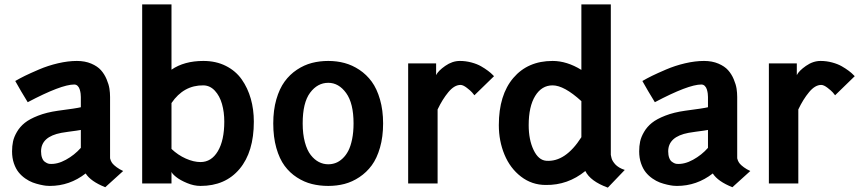

<svg xmlns="http://www.w3.org/2000/svg" viewBox="-20 -840 3933 879"><path d="M106.9 -372.1Q90.8 -397.9 76.7 -422.1Q62.5 -446.3 56.2 -458L49.8 -469.2Q70.8 -481.4 94.2 -492.9Q117.7 -504.4 158.7 -522Q199.7 -539.6 245.6 -550.3Q291.5 -561 332 -561Q369.1 -561 397.7 -548.8Q426.3 -536.6 442.1 -518.8Q458 -501 468 -477.3Q478 -453.6 481 -434.3Q483.9 -415 483.9 -396V-119.1Q483.9 -116.7 484.1 -114.3Q484.4 -111.8 487.5 -104.2Q490.7 -96.7 496.3 -90.1Q502 -83.5 514.4 -74.2Q526.9 -64.9 543.9 -57.1L461.9 17.1Q395.5 -9.3 372.1 -45.9Q298.8 11.2 208 11.2Q200.7 11.2 190.7 10.3Q180.7 9.3 163.3 5.4Q146 1.5 129.6 -4.6Q113.3 -10.7 95.7 -22.9Q78.1 -35.2 65.2 -51.3Q52.2 -67.4 43.7 -92Q35.2 -116.7 35.2 -147Q35.2 -171.4 39.6 -192.1Q43.9 -212.9 57.6 -236.3Q71.3 -259.8 93.5 -277.6Q115.7 -295.4 154.5 -310.5Q193.4 -325.7 245.1 -333Q331.5 -344.2 350.1 -349.1V-396Q350.1 -403.3 349.1 -411.6Q348.1 -419.9 345.2 -429.9Q342.3 -439.9 335.7 -446.5Q329.1 -453.1 319.8 -453.1Q260.3 -453.1 106.9 -372.1ZM207 -89.8Q242.2 -86.9 281.7 -108.6Q321.3 -130.4 350.1 -163.1V-245.1Q338.9 -242.7 293 -236.8L261.2 -231.9Q168 -214.4 168 -147Q168 -129.9 172.6 -117.4Q177.2 -105 184.8 -99.6Q192.4 -94.2 197.3 -92.3Q202.1 -90.3 207 -89.8Z M911.1 -561Q968.8 -561 1013.9 -538.3Q1059.1 -515.6 1086.7 -476.3Q1114.3 -437 1128.2 -387.9Q1142.1 -338.9 1142.1 -283.2Q1142.1 -144.5 1076.9 -66.7Q1011.7 11.2 897.9 11.2Q867.7 11.2 836.2 -2Q804.7 -15.1 786.4 -29.8Q768.1 -44.4 765.1 -53.2V0H630.9V-819.8H765.1V-521Q823.2 -561 911.1 -561ZM911.1 -449.2Q820.8 -450.2 765.1 -368.2V-158.2Q794.9 -129.9 830.8 -114Q866.7 -98.1 897.9 -98.1Q947.8 -98.1 977.3 -147.7Q1006.8 -197.3 1006.8 -283.2Q1006.8 -327.1 996.3 -364Q985.8 -400.9 963.6 -424.8Q941.4 -448.7 911.1 -449.2Z M1231 -274.9Q1231 -335.9 1245.1 -385Q1259.3 -434.1 1283 -466.6Q1306.6 -499 1339.4 -520.8Q1372.1 -542.5 1407.7 -551.8Q1443.4 -561 1482.9 -561Q1522 -561 1557.4 -551.5Q1592.8 -542 1625.5 -520.3Q1658.2 -498.5 1681.9 -466.1Q1705.6 -433.6 1719.7 -384.5Q1733.9 -335.4 1733.9 -274.9Q1733.9 -213.4 1719.7 -164.3Q1705.6 -115.2 1681.9 -83Q1658.2 -50.8 1625.5 -29.1Q1592.8 -7.3 1557.4 2Q1522 11.2 1482.9 11.2Q1443.4 11.2 1408 2.4Q1372.6 -6.3 1339.6 -27.6Q1306.6 -48.8 1283 -80.8Q1259.3 -112.8 1245.1 -162.6Q1231 -212.4 1231 -274.9ZM1598.6 -274.9Q1598.6 -367.2 1564.7 -414.1Q1530.8 -460.9 1482.9 -460.9Q1433.6 -460.9 1399.7 -415.5Q1365.7 -370.1 1365.7 -274.9Q1365.7 -226.6 1375.7 -189.2Q1385.7 -151.9 1402.6 -130.4Q1419.4 -108.9 1439.7 -98.4Q1460 -87.9 1482.9 -87.9Q1500.5 -87.9 1516.8 -94Q1533.2 -100.1 1548.3 -114.3Q1563.5 -128.4 1574.5 -149.4Q1585.4 -170.4 1592 -202.6Q1598.6 -234.9 1598.6 -274.9Z M1848.6 -549.8H1976.6V-496.1Q1985.8 -515.6 2018.3 -538.3Q2050.8 -561 2085.4 -561Q2112.3 -561 2138.4 -554Q2164.6 -546.9 2182.4 -536.6Q2200.2 -526.4 2214.1 -515.9Q2228 -505.4 2234.9 -498L2241.7 -491.2L2151.9 -403.8Q2147.9 -409.2 2141.1 -417Q2134.3 -424.8 2117.2 -438Q2100.1 -451.2 2088.4 -451.2Q2060.1 -451.2 2032.7 -418.2Q2005.4 -385.3 1983.4 -338.9V0H1848.6Z M2478.5 6.8Q2415 6.8 2365.2 -31.5Q2315.4 -69.8 2289.6 -132.1Q2263.7 -194.3 2263.7 -267.1Q2263.7 -405.3 2330.1 -483.2Q2396.5 -561 2509.8 -561Q2575.2 -561 2641.6 -520V-819.8H2776.4V-139.2Q2776.9 -138.7 2776.4 -136Q2775.9 -133.3 2777.1 -127.7Q2778.3 -122.1 2779.8 -115.7Q2781.2 -109.4 2786.1 -101.6Q2791 -93.8 2797.4 -86.9Q2803.7 -80.1 2814.9 -73.2Q2826.2 -66.4 2840.3 -62L2762.7 19Q2682.6 -10.3 2659.7 -57.1Q2579.6 8.3 2478.5 6.8ZM2480.5 -104Q2568.4 -97.2 2641.6 -211.9V-377Q2562.5 -449.2 2509.8 -449.2Q2460 -449.2 2430.2 -400.9Q2400.4 -352.5 2400.4 -267.1Q2400.4 -200.7 2422.6 -153.8Q2444.8 -106.9 2480.5 -104Z M2978 -372.1Q2961.9 -397.9 2947.8 -422.1Q2933.6 -446.3 2927.2 -458L2920.9 -469.2Q2941.9 -481.4 2965.3 -492.9Q2988.8 -504.4 3029.8 -522Q3070.8 -539.6 3116.7 -550.3Q3162.6 -561 3203.1 -561Q3240.2 -561 3268.8 -548.8Q3297.4 -536.6 3313.2 -518.8Q3329.1 -501 3339.1 -477.3Q3349.1 -453.6 3352.1 -434.3Q3355 -415 3355 -396V-119.1Q3355 -116.7 3355.2 -114.3Q3355.5 -111.8 3358.6 -104.2Q3361.8 -96.7 3367.4 -90.1Q3373 -83.5 3385.5 -74.2Q3397.9 -64.9 3415 -57.1L3333 17.1Q3266.6 -9.3 3243.2 -45.9Q3169.9 11.2 3079.1 11.2Q3071.8 11.2 3061.8 10.3Q3051.8 9.3 3034.4 5.4Q3017.1 1.5 3000.7 -4.6Q2984.4 -10.7 2966.8 -22.9Q2949.2 -35.2 2936.3 -51.3Q2923.3 -67.4 2914.8 -92Q2906.2 -116.7 2906.2 -147Q2906.2 -171.4 2910.6 -192.1Q2915 -212.9 2928.7 -236.3Q2942.4 -259.8 2964.6 -277.6Q2986.8 -295.4 3025.6 -310.5Q3064.5 -325.7 3116.2 -333Q3202.6 -344.2 3221.2 -349.1V-396Q3221.2 -403.3 3220.2 -411.6Q3219.2 -419.9 3216.3 -429.9Q3213.4 -439.9 3206.8 -446.5Q3200.2 -453.1 3190.9 -453.1Q3131.3 -453.1 2978 -372.1ZM3078.1 -89.8Q3113.3 -86.9 3152.8 -108.6Q3192.4 -130.4 3221.2 -163.1V-245.1Q3210 -242.7 3164.1 -236.8L3132.3 -231.9Q3039.1 -214.4 3039.1 -147Q3039.1 -129.9 3043.7 -117.4Q3048.3 -105 3055.9 -99.6Q3063.5 -94.2 3068.4 -92.3Q3073.2 -90.3 3078.1 -89.8Z M3500 -549.8H3627.9V-496.1Q3637.2 -515.6 3669.7 -538.3Q3702.1 -561 3736.8 -561Q3763.7 -561 3789.8 -554Q3815.9 -546.9 3833.7 -536.6Q3851.6 -526.4 3865.5 -515.9Q3879.4 -505.4 3886.2 -498L3893.1 -491.2L3803.2 -403.8Q3799.3 -409.2 3792.5 -417Q3785.6 -424.8 3768.6 -438Q3751.5 -451.2 3739.7 -451.2Q3711.4 -451.2 3684.1 -418.2Q3656.7 -385.3 3634.8 -338.9V0H3500Z"/></svg>

Font: Junction Bold
Style: Bold
Weight: 700
Designer: Caroline Hadilaksono
Foundry: Caroline Hadilaksono
Version: Version 001.001